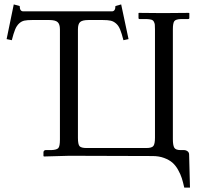

<svg xmlns="http://www.w3.org/2000/svg" viewBox="-20 -704 903 865"><path d="M250 -571.8Q250 -595.2 239.5 -604.5Q229 -613.8 202.1 -613.8H125Q102.5 -613.8 89.8 -611.1Q77.1 -608.4 66.2 -598.4Q55.2 -588.4 48.1 -571Q41 -553.7 33.2 -522.9L9.8 -527.8L42 -684.1L68.8 -676.8Q68.8 -652.8 85 -652.8H483.9Q500 -652.8 500 -676.8L525.9 -684.1L559.1 -527.8L536.1 -522.9Q528.3 -553.7 521.2 -571Q514.2 -588.4 502.9 -598.1Q491.7 -607.9 478.8 -610.8Q465.8 -613.8 442.9 -613.8H378.9Q351.6 -613.8 341.3 -605Q331.1 -596.2 331.1 -571.8V-83Q331.1 -53.2 338.6 -45.2Q346.2 -37.1 370.1 -37.1H639.2Q664.6 -37.1 671.4 -46.9Q678.2 -56.6 678.2 -83V-571.8Q678.2 -586.4 677.5 -593Q676.8 -599.6 673.1 -606.4Q669.4 -613.3 661.4 -615.5Q653.3 -617.7 639.2 -618.2H608.9Q604 -618.2 604 -623V-645L606 -646L713.9 -645L830.1 -646L833 -645V-623Q833 -618.2 827.1 -618.2H796.9Q771.5 -617.7 765.1 -608.4Q758.8 -599.1 758.8 -571.8V-77.1Q758.8 -50.3 764.9 -39.1Q771 -27.8 793.9 -27.8H811Q817.9 -27.8 825 -22.5Q832 -17.1 832 -7.8L835.9 141.1H810.1Q804.7 116.7 799.1 98.9Q793.5 81.1 782.2 61Q771 41 756.6 28.6Q742.2 16.1 719.2 7.6Q696.3 -1 667 -1Q488.8 -2 346.2 -2H286.1L178.2 1L175.8 -1V-18.1Q175.8 -22 178.7 -24.9Q181.6 -27.8 185.1 -27.8H210.9Q235.8 -28.8 242.9 -37.1Q250 -45.4 250 -75.2Z"/></svg>

Font: Linux Biolinum
Style: Regular
Weight: 400
Designer: Philipp H. Poll
Foundry: Philipp H. Poll
Version: Version 0.6.4